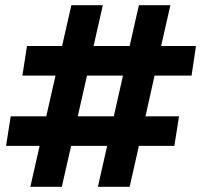

<svg xmlns="http://www.w3.org/2000/svg" viewBox="-20 -720 775 740"><path d="M97 0 132.7 -157.7H3.3L21.3 -271.7H158.3L194 -428.7H66.3L84 -542.7H219.3L255 -700H376.3L340.7 -542.7H479.7L515.3 -700H636.7L601 -542.7H735.3L718.3 -428.7H575.7L540.7 -271.7H670L652 -157.7H515.3L479.7 0H357.3L393 -157.7H254L218.3 0ZM279.7 -271.7H418.7L454 -428.7H315.3Z"/></svg>

Font: MuseoModerno Thin
Style: Italic
Weight: 100
Italic angle: -9°
Designer: Pablo Cosgaya, Héctor Gatti, Marcela Romero, and the Authors of The MuseoModerno Project.
Foundry: Omnibus-Type Team
Version: Version 1.003